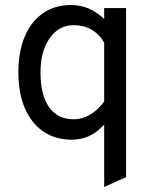

<svg xmlns="http://www.w3.org/2000/svg" viewBox="-20 -543 603 763"><path d="M394 200V-48Q366.5 -17.5 335.2 -2.8Q304 12 265 12Q199.5 12 152 -20.5Q104.5 -53 78.8 -113Q53 -173 53 -255Q53 -338 78.5 -398Q104 -458 150.8 -490.5Q197.5 -523 262 -523Q299 -523 330.8 -509.8Q362.5 -496.5 394 -468V-511H481V161ZM273 -69Q306 -69 337 -86.8Q368 -104.5 394 -139V-374Q374 -408 343 -425.5Q312 -443 273 -443Q214 -443 177.5 -391.5Q141 -340 141 -255Q141 -165 175.2 -117Q209.5 -69 273 -69Z"/></svg>

Font: Undotted
Style: Regular
Weight: 400
Designer: Delve Withrington, Dave Bailey, Thomas Jockin
Foundry: Delve Fonts LLC
Version: Version 4.000